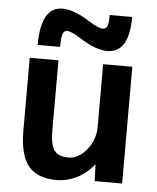

<svg xmlns="http://www.w3.org/2000/svg" viewBox="-54 -796 697 852"><g transform="rotate(5 295.0 -370.0)"><path d="M312 -705Q355 -677 376 -677Q389 -677 395 -690Q401 -703 401 -740H501Q501 -580 404 -580Q352 -580 282 -625Q239 -653 219 -653Q205 -653 199.5 -638Q194 -623 194 -580H94Q94 -750 191 -750Q240 -750 312 -705ZM192 -520V-210Q192 -143 210.5 -118.5Q229 -94 274 -94Q318 -94 354.5 -138.5Q391 -183 391 -243V-520H521V0H399L396 -73H394Q364 -34 320 -12Q276 10 229 10Q144 10 104 -38.5Q64 -87 64 -197V-520Z"/></g></svg>

Font: M PLUS 1p
Style: Bold
Weight: 700
Version: Version 1.062